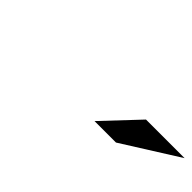

<svg xmlns="http://www.w3.org/2000/svg" viewBox="41 -1074 738 738"><g transform="rotate(45 410.0 -705.0)"><path d="M609.9 -776.9H819.8L590.8 -632.8H474.1Z"/></g></svg>

Font: Sporting Grotesque
Style: Bold
Weight: 700
Designer: Lucas LE BIHAN
Foundry: Lucas LE BIHAN
Version: Version 2.002;PS 2.2;hotconv 1.0.88;makeotf.lib2.5.647800